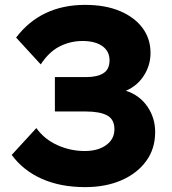

<svg xmlns="http://www.w3.org/2000/svg" viewBox="-20 -751 706 787"><path d="M329 16Q228 16 151.5 -18Q75 -52 28 -116L129 -226Q162 -180 215.5 -156Q269 -132 327 -132Q382 -132 415.5 -156.5Q449 -181 449 -221Q449 -262 419 -278Q389 -294 332 -294H205V-435H332Q379 -435 404 -451Q429 -467 429 -504Q429 -541 399.5 -562Q370 -583 318 -583Q269 -583 225 -561Q181 -539 147 -487L46 -597Q148 -731 329 -731Q412 -731 472 -705.5Q532 -680 564.5 -636Q597 -592 597 -534Q597 -484 570 -441.5Q543 -399 496 -379Q552 -361 584 -314.5Q616 -268 616 -210Q616 -141 579 -90.5Q542 -40 477.5 -12Q413 16 329 16Z"/></svg>

Font: Wix Madefor Text ExtraBold
Style: Regular
Weight: 800
Designer: Dalton Maag Ltd
Foundry: Dalton Maag Ltd
Version: Version 3.100